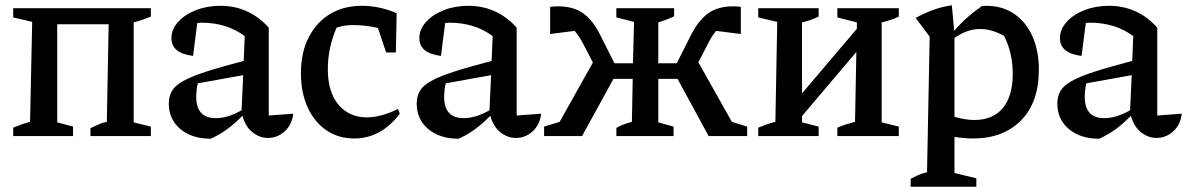

<svg xmlns="http://www.w3.org/2000/svg" viewBox="-20 -516 4501 728"><path d="M30 0V-32Q45 -38 60 -43.5Q75 -49 94 -54L102 -433L30 -450V-485H552V-453Q537 -447 521.5 -441.5Q506 -436 487 -431V-52L552 -36V0H323V-30Q337 -36 351 -43Q365 -50 385 -54L392 -424H197V-52L257 -36V0Z M779 10Q707 10 663.5 -27Q620 -64 620 -123Q620 -150 631.5 -170.5Q643 -191 674 -208.5Q705 -226 760.5 -244Q816 -262 904 -285L908 -379Q840 -430 743 -430Q736 -430 728 -429L712 -304Q630 -314 630 -371Q630 -405 655.5 -433Q681 -461 723 -477.5Q765 -494 816 -494Q871 -494 917.5 -472.5Q964 -451 999 -411V-78L1092 -85Q1087 -43 1059.5 -18Q1032 7 996 7Q965 7 938 -14Q911 -35 899 -77Q873 -50 844.5 -28.5Q816 -7 779 10ZM724 -149Q724 -68 798 -68Q844 -68 896 -98L902 -231L730 -200Q727 -187 725.5 -174Q724 -161 724 -149Z M1323 9Q1263 9 1217.5 -22Q1172 -53 1146.5 -109Q1121 -165 1121 -238Q1121 -317 1150.5 -374.5Q1180 -432 1231.5 -463Q1283 -494 1352 -494Q1419 -494 1484 -466L1481 -317H1444L1413 -410Q1367 -421 1317 -421Q1286 -421 1256 -411Q1223 -334 1223 -254Q1223 -167 1263.5 -119Q1304 -71 1371 -71Q1425 -71 1489 -103L1496 -85Q1425 9 1323 9Z M1719 10Q1647 10 1603.5 -27Q1560 -64 1560 -123Q1560 -150 1571.5 -170.5Q1583 -191 1614 -208.5Q1645 -226 1700.5 -244Q1756 -262 1844 -285L1848 -379Q1780 -430 1683 -430Q1676 -430 1668 -429L1652 -304Q1570 -314 1570 -371Q1570 -405 1595.5 -433Q1621 -461 1663 -477.5Q1705 -494 1756 -494Q1811 -494 1857.5 -472.5Q1904 -451 1939 -411V-78L2032 -85Q2027 -43 1999.5 -18Q1972 7 1936 7Q1905 7 1878 -14Q1851 -35 1839 -77Q1813 -50 1784.5 -28.5Q1756 -7 1719 10ZM1664 -149Q1664 -68 1738 -68Q1784 -68 1836 -98L1842 -231L1670 -200Q1667 -187 1665.5 -174Q1664 -161 1664 -149Z M2043 0V-36L2102 -54L2228 -279L2188 -356Q2176 -378 2159 -399L2066 -387V-490Q2080 -492 2095 -492Q2155 -492 2192 -465Q2229 -438 2255 -385L2310 -276H2380L2384 -433L2317 -450V-485H2536V-454Q2519 -446 2505 -441Q2491 -436 2476 -431V-276H2546L2601 -385Q2628 -438 2664.5 -465Q2701 -492 2761 -492Q2775 -492 2789 -490V-387L2695 -399Q2679 -379 2668 -357L2628 -280L2755 -54L2813 -36V0H2667L2549 -217H2476V-52L2534 -36V0H2317V-31Q2330 -39 2345.5 -44.5Q2361 -50 2376 -54L2379 -217H2306L2187 0Z M2855 0V-32Q2870 -38 2885 -43.5Q2900 -49 2920 -54L2927 -433L2855 -450V-485H3084V-453Q3069 -446 3053.5 -440.5Q3038 -435 3021 -431V-162L3229 -407V-431L3155 -450V-485H3388V-453Q3361 -440 3323 -431V-52L3388 -36V0H3155V-32Q3171 -39 3188.5 -44.5Q3206 -50 3222 -54L3227 -319L3021 -76V-52L3084 -36V0Z M3433 192V162Q3446 155 3460 148.5Q3474 142 3495 137L3505 -377L3452 -448Q3486 -467 3520 -479Q3554 -491 3589 -496L3598 -399Q3622 -427 3648 -450Q3674 -473 3703 -493Q3712 -494 3720 -494Q3781 -494 3826 -463Q3871 -432 3895 -377.5Q3919 -323 3919 -252Q3919 -128 3851.5 -59.5Q3784 9 3670 9Q3636 9 3599 3V140L3682 160V192ZM3695 -406Q3647 -406 3599 -372V-73Q3642 -61 3673 -61Q3745 -61 3782.5 -106.5Q3820 -152 3820 -236Q3820 -316 3787 -380Q3741 -406 3695 -406Z M4148 10Q4076 10 4032.5 -27Q3989 -64 3989 -123Q3989 -150 4000.5 -170.5Q4012 -191 4043 -208.5Q4074 -226 4129.5 -244Q4185 -262 4273 -285L4277 -379Q4209 -430 4112 -430Q4105 -430 4097 -429L4081 -304Q3999 -314 3999 -371Q3999 -405 4024.5 -433Q4050 -461 4092 -477.5Q4134 -494 4185 -494Q4240 -494 4286.5 -472.5Q4333 -451 4368 -411V-78L4461 -85Q4456 -43 4428.5 -18Q4401 7 4365 7Q4334 7 4307 -14Q4280 -35 4268 -77Q4242 -50 4213.5 -28.5Q4185 -7 4148 10ZM4093 -149Q4093 -68 4167 -68Q4213 -68 4265 -98L4271 -231L4099 -200Q4096 -187 4094.5 -174Q4093 -161 4093 -149Z"/></svg>

Font: Piazzolla Medium
Style: Regular
Weight: 500
Designer: Juan Pablo del Peral
Foundry: Huerta Tipografica
Version: Version 1.330